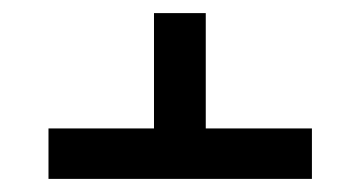

<svg xmlns="http://www.w3.org/2000/svg" viewBox="-20 -592 550 293"><path d="M54 -319V-396H215V-572H294V-396H456V-319Z"/></svg>

Font: Noto Serif Hebrew SemiCondensed Black
Style: Regular
Weight: 900
Width: 4
Designer: Monotype Design Team
Foundry: Monotype Imaging Inc.
Version: Version 2.004; ttfautohint (v1.8.4.7-5d5b)